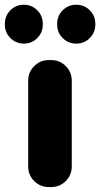

<svg xmlns="http://www.w3.org/2000/svg" viewBox="-28 -796 415 796"><path d="M-7.8 -693.4V-697.3Q-7.8 -730.5 15.1 -753.4Q38.1 -776.4 70.8 -776.4Q103.5 -776.4 126.5 -753.4Q149.4 -730.5 149.4 -697.3V-693.4Q149.4 -661.1 126.5 -638.2Q103.5 -615.2 70.8 -615.2Q38.1 -615.2 15.1 -638.2Q-7.8 -661.1 -7.8 -693.4ZM209 -694.3V-697.3Q209 -730.5 231.9 -753.4Q254.9 -776.4 288.1 -776.4Q321.3 -776.4 344.2 -753.4Q367.2 -730.5 367.2 -697.3V-694.3Q367.2 -661.1 344.2 -638.2Q321.3 -615.2 288.1 -615.2Q254.9 -615.2 231.9 -638.2Q209 -661.1 209 -694.3ZM173.8 -20.5Q138.7 -20.5 113.8 -45.4Q88.9 -70.3 88.9 -105.5V-461.9Q88.9 -497.1 113.8 -522Q138.7 -546.9 173.8 -546.9H184.6Q219.7 -546.9 244.6 -522Q269.5 -497.1 269.5 -461.9V-105.5Q269.5 -70.3 244.6 -45.4Q219.7 -20.5 184.6 -20.5Z"/></svg>

Font: Gen Jyuu GothicX Heavy
Style: Bold
Weight: 900
Designer: [Source Han Sans]
Ryoko NISHIZUKA  (kana & ideographs); Paul D. Hunt (Latin, Greek & Cyrillic); Wenlong ZHANG  (bopomofo
Version: Version 1.002.20150607